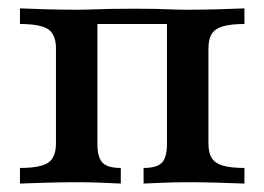

<svg xmlns="http://www.w3.org/2000/svg" viewBox="-20 -436 628 456"><path d="M27.4 0V-37.1Q75.8 -37.1 94.4 -49.6Q112.9 -62.1 112.9 -95.2V-321Q112.9 -354 94.4 -366.5Q75.8 -379 27.4 -379V-416.1Q46.8 -415.3 85.1 -414.1Q123.4 -412.9 160.5 -412.9Q182.3 -412.9 202.4 -413.7Q222.6 -414.5 245.6 -414.9Q268.5 -415.3 299.2 -415.3Q329 -415.3 348.8 -414.9Q368.5 -414.5 386.3 -413.7Q404 -412.9 427.4 -412.9Q464.5 -412.9 502.8 -414.1Q541.1 -415.3 560.5 -416.1V-379Q528.2 -379 509.3 -373.4Q490.3 -367.7 482.7 -355.2Q475 -342.7 475 -321V-95.2Q475 -73.4 482.7 -60.9Q490.3 -48.4 509.3 -42.7Q528.2 -37.1 560.5 -37.1V0Q541.1 -0.8 502.8 -2Q464.5 -3.2 427.4 -3.2Q396 -3.2 365.7 -2Q335.5 -0.8 321 0V-37.1Q352.4 -37.1 364.5 -49.6Q376.6 -62.1 376.6 -95.2V-383.1L380.6 -379H207.3L211.3 -383.1V-95.2Q211.3 -62.1 223.4 -49.6Q235.5 -37.1 266.9 -37.1V0Q252.4 -0.8 223 -2Q193.5 -3.2 162.1 -3.2Q125 -3.2 85.9 -2Q46.8 -0.8 27.4 0Z"/></svg>

Font: Playfair 9pt SemiBold
Style: Regular
Weight: 600
Designer: Claus Eggers Sørensen
Foundry: Claus Eggers Sørensen
Version: Version 2.001;gftools[0.9.30]